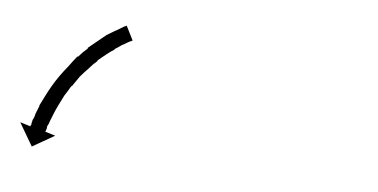

<svg xmlns="http://www.w3.org/2000/svg" viewBox="-28 -298 472 240"><g transform="rotate(5 208.0 -178.5)"><path d="M130 -240Q130 -240 130 -240Q130 -240 130 -240Q130 -240 130 -240Q130 -240 130 -240Q128 -239 126 -238Q126 -238 126 -238Q126 -238 126 -238Q126 -238 126 -238Q126 -238 126 -238Q123 -236 119 -234Q119 -234 119 -234Q119 -234 119 -234Q119 -234 119 -234Q119 -234 119 -234Q115 -231 110 -228Q110 -228 110.5 -228Q111 -228 111 -228Q111 -228 111 -228Q111 -228 111 -228Q106 -225 101 -221Q101 -221 101 -221Q101 -221 101 -221Q101 -221 101 -221Q101 -221 101 -221Q96 -217 90 -212Q90 -212 90.5 -212Q91 -212 91 -212Q91 -212 91 -212Q91 -212 91 -212Q85 -207 80 -201Q80 -201 80 -201Q80 -201 80 -201Q80 -201 80 -201Q80 -201 80 -201Q75 -196 70 -190Q70 -190 70 -190Q70 -190 70 -190Q70 -190 70 -190Q70 -190 70 -190Q66 -184 61 -177Q61 -177 61 -177.5Q61 -178 61 -178Q61 -178 61 -178Q61 -178 61 -178Q57 -171 53 -165Q53 -165 53 -165Q53 -165 53 -165Q53 -165 53 -165Q53 -165 53 -165Q50 -159 47 -153Q47 -153 47 -153Q47 -153 47 -153Q47 -153 47 -153Q47 -153 47 -153Q44 -147 42 -142Q42 -142 42 -142Q42 -142 42 -142Q42 -142 42 -142Q42 -142 42 -142Q40 -137 38 -132Q38 -132 38 -132Q38 -132 38 -132Q38 -132 38 -132Q38 -132 38 -132Q37 -128 35 -125Q35 -125 35 -125Q35 -125 35 -125Q35 -125 35 -125Q35 -125 35 -125Q35 -122 34 -120Q34 -120 34 -120Q34 -120 34 -120Q34 -120 34 -120Q34 -120 34 -120Q34 -119 33 -118L46 -114L18 -98L1 -127L14 -123Q14 -124 15 -125Q15 -125 15 -125Q15 -125 15 -125Q15 -125 15 -125Q15 -125 15 -125Q15 -127 16 -130Q16 -130 16 -130Q16 -130 16 -131Q16 -131 16 -131Q16 -131 16 -131Q18 -134 19 -139Q19 -139 19 -139Q19 -139 19 -139Q19 -139 19 -139Q19 -139 19 -139Q21 -144 23 -149Q23 -149 23 -149.5Q23 -150 23 -150Q23 -150 23 -150Q23 -150 23 -150Q26 -156 29 -162Q29 -162 29 -162Q29 -162 29 -162Q29 -162 29 -162Q29 -162 29 -162Q32 -168 36 -175Q36 -175 36 -175Q36 -175 36 -175Q36 -175 36 -175Q36 -175 36 -175Q40 -182 45 -189Q45 -189 45 -189Q45 -189 45 -189Q45 -189 45 -189Q45 -189 45 -189Q50 -196 55 -202Q55 -202 55 -202Q55 -202 55 -202Q55 -202 55 -202Q55 -202 55 -202Q60 -209 65 -215Q65 -215 65 -215Q65 -215 66 -215Q66 -215 66 -215Q66 -215 66 -215Q71 -221 77 -226Q77 -226 77 -226Q77 -226 77 -226Q77 -226 77 -226.5Q77 -227 77 -227Q83 -232 88 -236Q88 -236 88 -236Q88 -236 88 -236Q88 -236 88 -236Q88 -236 88 -236Q94 -241 99 -245Q99 -245 99 -245Q99 -245 99 -245Q99 -245 99 -245Q99 -245 99 -245Q104 -248 109 -251Q109 -251 109 -251Q109 -251 109 -251Q109 -251 109 -251Q109 -251 109 -251Q113 -253 116 -255Q116 -255 116 -255Q116 -255 116 -255Q116 -255 116 -255Q116 -255 116 -255Q119 -257 121 -258Q121 -258 121 -258Q121 -258 121 -258Q122 -258 122 -258Q122 -258 122 -258Q122 -258 123 -259L132 -241Q131 -240 130 -240Z"/></g></svg>

Font: FRB American Cursive Just Arrows
Style: Italic
Weight: 400
Italic angle: -25°
Version: Version 2.0;Modular Font Editor K font №1